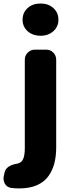

<svg xmlns="http://www.w3.org/2000/svg" viewBox="-67 -849 408 1093"><path d="M43 223.6Q17.6 223.6 -2.9 220.7Q-26.4 217.8 -39.1 197.3Q-46.9 182.6 -46.9 167Q-46.9 159.2 -44.9 151.4L-41 132.8Q-31.2 92.8 29.3 83Q53.7 79.1 64 58.1Q74.2 37.1 74.2 -4.9V-508.8Q74.2 -533.2 91.3 -549.8Q108.4 -566.4 131.8 -566.4H195.3Q219.7 -566.4 236.3 -549.8Q252.9 -533.2 252.9 -508.8V-10.7Q252.9 39.1 242.7 79.6Q232.4 120.1 209 153.3Q185.5 186.5 143.6 205.1Q101.6 223.6 43 223.6ZM164.1 -645.5Q119.1 -645.5 90.3 -671.4Q61.5 -697.3 61.5 -736.3Q61.5 -777.3 90.3 -803.2Q119.1 -829.1 164.1 -829.1Q208 -829.1 236.8 -803.2Q265.6 -777.3 265.6 -736.3Q265.6 -697.3 236.8 -671.4Q208 -645.5 164.1 -645.5Z"/></svg>

Font: Gen Jyuu Gothic Heavy
Style: Bold
Weight: 900
Designer: [Source Han Sans]
Ryoko NISHIZUKA  (kana & ideographs); Paul D. Hunt (Latin, Greek & Cyrillic); Wenlong ZHANG  (bopomofo
Version: Version 1.002.20150607